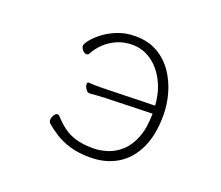

<svg xmlns="http://www.w3.org/2000/svg" viewBox="-119 -885 1239 1075"><g transform="rotate(20 500.0 -347.5)"><path d="M477 -327 755 -335Q754 -247 731 -189.5Q708 -132 671 -99Q634 -66 591 -52.5Q548 -39 507 -39Q444 -39 401 -52.5Q358 -66 327 -90Q296 -114 269 -144Q263 -150 257 -150Q246 -150 237 -135.5Q228 -121 228 -107Q228 -95 235 -88Q263 -63 300 -39.5Q337 -16 388 -0.5Q439 15 508 15Q600 15 669 -26Q738 -67 776.5 -148Q815 -229 815 -347Q815 -411 797 -475Q779 -539 742.5 -592.5Q706 -646 650 -678Q594 -710 518 -710Q460 -710 412 -691Q364 -672 329.5 -645Q295 -618 276.5 -594Q258 -570 258 -559Q258 -546 269.5 -533.5Q281 -521 293 -521Q302 -521 308 -531Q324 -562 353.5 -591.5Q383 -621 425 -640Q467 -659 518 -659Q579 -659 629.5 -625Q680 -591 713.5 -528.5Q747 -466 753 -382L476 -375Q465 -375 452.5 -374.5Q440 -374 427 -374Q409 -374 392.5 -374.5Q376 -375 362 -376H361Q351 -376 351 -364Q351 -352 361 -336.5Q371 -321 384 -321H385Q405 -323 429.5 -324.5Q454 -326 477 -327Z"/></g></svg>

Font: Klee One
Style: Regular
Weight: 400
Designer: Fontworks Inc.
Foundry: Fontworks Inc.
Version: Version 1.100